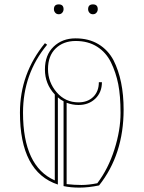

<svg xmlns="http://www.w3.org/2000/svg" viewBox="-20 -841 655 876"><path d="M71 -327Q71 -505 185 -644L195 -637Q85 -504 85 -327Q85 -82 230 -18V-410Q185 -458 185 -524Q185 -590 224.5 -628Q264 -666 324.5 -666Q385 -666 429 -639.5Q473 -613 498 -566Q544 -475 544 -341Q544 -136 432 5Q383 15 342.5 15Q302 15 270 8V-379Q257 -385 244 -397V1Q71 -56 71 -327ZM338 -362Q311 -362 284 -372V-1Q320 3 352 3Q384 3 424 -5Q474 -71 502 -159Q530 -247 530 -325.5Q530 -404 519.5 -457Q509 -510 486.5 -556Q464 -602 423 -628Q382 -654 325.5 -654Q269 -654 234 -620Q199 -586 199 -526Q199 -466 238.5 -420Q278 -374 338 -374Q380 -374 405.5 -399Q431 -424 431 -466H445Q445 -420 415 -391Q385 -362 338 -362ZM270 -799Q270 -790 264 -783Q258 -776 248 -776Q238 -776 232 -783Q226 -790 226 -799Q226 -821 248 -821Q270 -821 270 -799ZM426 -799Q426 -790 420 -783Q414 -776 404 -776Q394 -776 388 -783Q382 -790 382 -799Q382 -821 404 -821Q426 -821 426 -799Z"/></svg>

Font: Almendra Display
Style: Regular
Weight: 400
Designer: Ana Sanfelippo
Foundry: Ana Sanfelippo
Version: Version 1.004